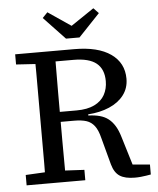

<svg xmlns="http://www.w3.org/2000/svg" viewBox="-59 -919 807 978"><g transform="rotate(-5 345.0 -430.0)"><path d="M38 0V-53L172 -60H204L338 -53V0ZM136 0Q137 -52 137 -103.5Q137 -155 137 -207Q137 -259 137 -311V-360Q137 -412 137 -463.5Q137 -515 137 -567Q137 -619 136 -670H240Q240 -618 239.5 -565.5Q239 -513 239 -460Q239 -407 239 -350V-316Q239 -262 239 -209Q239 -156 239.5 -104Q240 -52 240 0ZM591 9Q541 9 514 -8.5Q487 -26 475 -69L438 -207Q428 -248 411.5 -269.5Q395 -291 370.5 -299Q346 -307 307 -307H191V-358H325Q380 -358 416 -375.5Q452 -393 469 -424Q486 -455 486 -494Q486 -555 448.5 -585.5Q411 -616 331 -616H199V-670H340Q461 -670 526.5 -624Q592 -578 592 -497Q592 -449 565 -413.5Q538 -378 490.5 -357.5Q443 -337 382 -333V-327Q415 -326 440.5 -319Q466 -312 484.5 -297.5Q503 -283 517 -260Q531 -237 541 -203L593 -32L556 -61L673 -51V0Q662 2 649 4Q636 6 621.5 7.5Q607 9 591 9ZM38 -618V-670H177V-610H164ZM220 -869 382 -759H292L455 -869L481 -842L372 -727H303L194 -842Z"/></g></svg>

Font: Source Serif 4
Style: Regular
Weight: 400
Designer: Frank Grießhammer
Foundry: Adobe Systems Incorporated
Version: Version 4.004;hotconv 1.0.116;makeotfexe 2.5.65601